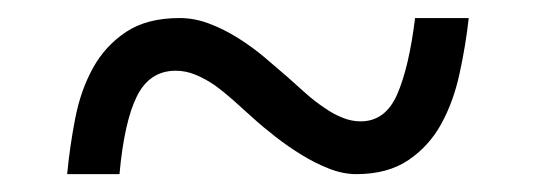

<svg xmlns="http://www.w3.org/2000/svg" viewBox="-20 -464 601 215"><path d="M378.9 -269Q364.3 -269 348.6 -275.1Q333 -281.2 317.9 -290.5Q302.7 -299.8 288.6 -310.8Q274.4 -321.8 263.2 -332Q252 -342.3 241.2 -351.8Q230.5 -361.3 220.2 -368.7Q209.5 -376 198.7 -380.4Q188 -384.8 176.8 -384.8Q147.5 -384.8 133.3 -356.2Q119.1 -327.6 113.8 -269H55.2Q58.1 -299.8 64.2 -331.3Q70.3 -362.8 84 -387.7Q97.7 -412.6 121.1 -428.2Q144.5 -443.8 181.2 -443.8Q197.8 -443.8 214.4 -437.5Q231 -431.2 246.6 -421.4Q262.2 -411.6 276.1 -399.9Q290 -388.2 301.8 -377.9Q312.5 -368.2 322.8 -359.1Q333 -350.1 343.3 -343.3Q353 -336.4 363.3 -332.3Q373.5 -328.1 383.8 -328.1Q411.6 -328.1 424.8 -358.4Q438 -388.7 444.8 -443.8H504.9Q501.5 -413.1 494.6 -381.6Q487.8 -350.1 474.1 -325.2Q460.4 -300.3 437.3 -284.7Q414.1 -269 378.9 -269Z"/></svg>

Font: Sitara
Style: Regular
Weight: 400
Designer: Neelakash Kshetrimayum
Foundry: Neelakash Kshetrimayum
Version: Version 1.000;PS Version 1.000;PS 1.0;hotconv 1.;hotconv 1.0